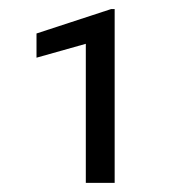

<svg xmlns="http://www.w3.org/2000/svg" viewBox="-20 -731 404 426"><path d="M234.4 -710.9V-325.2H170.4V-633.8L61 -603V-656.7L226.6 -710.9Z"/></svg>

Font: Vazirmatn RD Light
Style: Regular
Weight: 300
Designer: Saber Rastikerdar
Foundry: Saber Rastikerdar
Version: Version 32.102